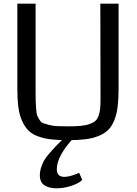

<svg xmlns="http://www.w3.org/2000/svg" viewBox="-20 -748 744 1041"><path d="M74 0ZM623 -728V-272Q623 -213 618 -171Q613 -129 600 -96.5Q587 -64 567 -44Q547 -24 515 -11Q483 2 443.5 7Q404 12 348 12Q294 12 256 7.5Q218 3 185.5 -9Q153 -21 133.5 -41Q114 -61 99.5 -93Q85 -125 79.5 -168Q74 -211 74 -272V-728H173V-259Q173 -219 173.5 -201Q174 -183 176 -156.5Q178 -130 182 -120.5Q186 -111 195 -97Q204 -83 215.5 -79.5Q227 -76 247 -70.5Q267 -65 290.5 -64Q314 -63 348 -63Q389 -63 417 -65.5Q445 -68 465.5 -75.5Q486 -83 497 -92.5Q508 -102 514.5 -120.5Q521 -139 523 -159Q525 -179 525 -212L524 -728ZM324 3H377Q337 44 312.5 88Q288 132 288 169Q288 211 329 211Q360 211 409 189L426 227Q410 245 368.5 259Q327 273 286 273Q246 273 221 256.5Q196 240 196 203Q196 182 202.5 161.5Q209 141 217.5 125Q226 109 245.5 86Q265 63 279.5 48Q294 33 324 3Z"/></svg>

Font: Myanmar Chatu
Style: Regular
Weight: 400
Designer: Danh Hong
Foundry: Google Inc.
Version: Version 2.00 November 20, 2015